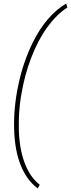

<svg xmlns="http://www.w3.org/2000/svg" viewBox="-20 -812 392 1061"><path d="M345.7 -792.5 352.1 -770.5Q292.5 -731.9 241.2 -661.4Q189.9 -590.8 152.3 -492.4Q114.7 -394 97.7 -288.1L95.2 -275.4Q82.5 -190.4 84 -108.4Q85 2.9 115 85Q145 167 199.7 209L188 229Q127 183.1 94 100.1Q61 17.1 58.1 -99.6Q54.7 -216.3 81.3 -342.5Q107.9 -468.8 159.7 -574.2Q233.9 -725.6 345.7 -792.5Z"/></svg>

Font: TypoPRO Roboto
Style: Italic
Weight: 250
Italic angle: -12°
Designer: Google
Version: Version 2.136; 2016